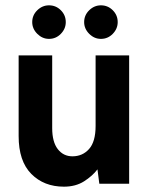

<svg xmlns="http://www.w3.org/2000/svg" viewBox="-20 -690 563 721"><path d="M220 11Q145 11 97.5 -37Q50 -85 50 -179V-482H176V-209Q176 -157 197 -130Q218 -103 252 -103Q290 -103 314.5 -130.5Q339 -158 339 -217V-482H465V0H353L346 -54Q327 -29 295.5 -9Q264 11 220 11ZM164 -544Q139 -544 120 -563Q101 -582 101 -607Q101 -633 120 -651.5Q139 -670 164 -670Q190 -670 208.5 -651.5Q227 -633 227 -607Q227 -582 208.5 -563Q190 -544 164 -544ZM359 -544Q334 -544 315 -563Q296 -582 296 -607Q296 -633 315 -651.5Q334 -670 359 -670Q385 -670 403.5 -651.5Q422 -633 422 -607Q422 -582 403.5 -563Q385 -544 359 -544Z"/></svg>

Font: Zen Kaku Gothic New Black
Style: Regular
Weight: 900
Designer: Yoshimichi Ohira
Foundry: Positype
Version: Version 1.001